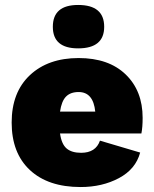

<svg xmlns="http://www.w3.org/2000/svg" viewBox="-20 -744 620 774"><path d="M295 -549Q193 -549 193 -636Q193 -724 295 -724Q400 -724 400 -636Q400 -549 295 -549ZM555 -269Q555 -231 550 -206H222Q228 -163 248.5 -145.5Q269 -128 307 -128Q366 -128 383 -177L545 -129Q527 -62 459.5 -26Q392 10 305 10Q174 10 100.5 -58.5Q27 -127 27 -250Q27 -372 100.5 -441Q174 -510 297 -510Q418 -510 486.5 -444Q555 -378 555 -269ZM297 -373Q264 -373 246 -354.5Q228 -336 222 -294H364Q356 -373 297 -373Z"/></svg>

Font: Elaine Sans ExtraBold
Style: Regular
Weight: 800
Designer: Wei Huang
Foundry: Wei Huang
Version: Version 2.001;December 24, 2019;FontCreator 12.0.0.2547 64-b